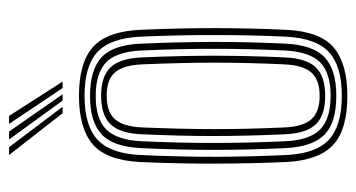

<svg xmlns="http://www.w3.org/2000/svg" viewBox="-208 -600 815 440"><g transform="rotate(-90 200.0 -380.5)"><path d="M200 7.5Q122 7.5 87 -25.4Q52 -58.2 48.2 -133Q44.8 -212.8 44.5 -294.8Q44.2 -376.8 48.2 -466.8Q52 -544.5 88.8 -576Q125.5 -607.5 200 -607.5Q276.2 -607.5 312 -575.2Q347.8 -543 351.2 -466.2Q355 -381.5 355 -296.9Q355 -212.2 351.2 -133Q347.5 -55 310.6 -23.8Q273.8 7.5 200 7.5ZM200 -5.2Q267.8 -5.2 299.9 -34.5Q332 -63.8 335.5 -134Q339 -208 339.2 -291Q339.5 -374 335.5 -465.8Q332.2 -536.2 300 -565.5Q267.8 -594.8 200 -594.8Q131.8 -594.8 99.6 -565.2Q67.5 -535.8 64.2 -465.8Q60 -373 60.2 -293Q60.5 -213 64.2 -134Q67.2 -64.5 99.2 -34.9Q131.2 -5.2 200 -5.2ZM200 -17.8Q138.2 -17.8 110.6 -45.1Q83 -72.5 80 -134.8Q76.2 -216.5 76 -295.5Q75.8 -374.5 80 -464.8Q83 -529 111.6 -555.6Q140.2 -582.2 200 -582.2Q259.2 -582.2 288 -555.9Q316.8 -529.5 319.5 -465.2Q323.2 -380.5 323.4 -299.8Q323.5 -219 319.5 -134.8Q316.5 -71 288 -44.4Q259.5 -17.8 200 -17.8ZM200 -30.8Q252.8 -30.8 276.9 -55.1Q301 -79.5 303.8 -136Q307.5 -215.2 307.6 -293.5Q307.8 -371.8 303.8 -464Q301.2 -522.5 276 -545.9Q250.8 -569.2 200 -569.2Q146.2 -569.2 122.4 -544.6Q98.5 -520 95.8 -463.8Q92 -378.8 91.9 -300.6Q91.8 -222.5 95.8 -135.2Q98.5 -78.2 123.1 -54.5Q147.8 -30.8 200 -30.8ZM200 -43.2Q155.2 -43.2 134.6 -64.8Q114 -86.2 111.8 -135.2Q107.8 -221.5 107.8 -298.8Q107.8 -376 111.8 -463.5Q114 -514.5 135.1 -535.6Q156.2 -556.8 200 -556.8Q244.8 -556.8 265.2 -535.1Q285.8 -513.5 288 -463.2Q292 -369 291.8 -290.8Q291.5 -212.5 288 -136.5Q285.8 -86 265 -64.6Q244.2 -43.2 200 -43.2ZM200 -56Q236.5 -56 253.2 -74.9Q270 -93.8 272 -137Q275.8 -217.8 275.9 -293.2Q276 -368.8 272 -462.8Q270.2 -505.5 253.8 -524.8Q237.2 -544 200 -544Q163 -544 146.2 -525Q129.5 -506 127.5 -463.2Q123.8 -375.5 123.6 -299.5Q123.5 -223.5 127.5 -135.8Q129.5 -93.5 146.4 -74.8Q163.2 -56 200 -56ZM160 -645 64.2 -767.8H82.2L174.8 -645ZM189 -645 99.8 -767.8H118L203.5 -645ZM217.8 -645 135.5 -767.8H153.8L232.5 -645Z"/></g></svg>

Font: Big Shoulders Inline Text
Style: Regular
Weight: 400
Designer: Patric King
Foundry: XO Type Co
Version: Version 1.000